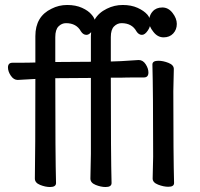

<svg xmlns="http://www.w3.org/2000/svg" viewBox="-20 -734 802 771"><path d="M346 -605Q337 -594 327 -594Q314 -594 305 -608Q287 -641 245 -641Q228 -641 215 -628Q202 -615 202 -585V-485L345 -486V-589Q345 -597 346 -605ZM656 16Q637 16 615 7.5Q593 -1 593 -17L595 -105Q595 -368 592 -475Q592 -490 616 -490Q635 -490 656.5 -481.5Q678 -473 678 -457L676 -368Q676 -105 679 1Q679 16 656 16ZM404 17Q385 17 364 8.5Q343 0 343 -17L345 -116V-421L202 -420Q202 -105 205 1Q205 17 181 17Q162 17 141 8.5Q120 0 120 -17Q122 -116 122 -417L51 -413Q35 -413 23.5 -430Q12 -447 12 -463Q12 -482 30 -482Q104 -482 122 -483V-589Q122 -668 187 -699Q216 -714 250 -714Q284 -714 309.5 -702.5Q335 -691 348 -675Q357 -665 360 -655Q376 -683 409 -699Q439 -714 473 -714Q507 -714 532.5 -702.5Q558 -691 572 -675Q577 -669 580 -662Q583 -677 593 -688Q607 -704 632 -704Q656 -704 673 -682Q690 -660 690 -638Q690 -615 675.5 -599.5Q661 -584 637 -584Q613 -584 596 -606Q587 -617 582 -629Q580 -621 574 -612Q562 -594 550 -594Q537 -594 528 -608Q510 -641 468 -641Q451 -641 438 -628Q425 -615 425 -585V-487Q451 -487 537 -493Q554 -493 565 -476Q576 -459 576 -443Q576 -423 558 -423Q475 -423 462 -422H425Q425 -105 428 1Q428 17 404 17Z"/></svg>

Font: LXGW WenKai Lite Medium
Style: Regular
Weight: 500
Designer: LXGW / Fontworks Inc.
Foundry: LXGW / Fontworks Inc.
Version: Version 1.511; March 25, 2025